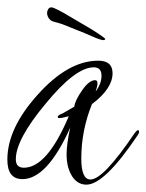

<svg xmlns="http://www.w3.org/2000/svg" viewBox="-33 -498 398 522"><path d="M202 4Q175 4 160 -24Q148 -47 148 -77Q148 -92 150.5 -110.5Q153 -129 158 -151Q95 -11 28 -11Q-13 -11 -13 -64Q-13 -149 69 -240Q152 -333 234 -333Q273 -333 273 -299Q273 -257 217 -215Q188 -143 188 -67Q188 -10 213 -10Q248 -10 333 -136Q339 -144 342 -144Q345 -144 345 -140Q345 -135 341 -130Q251 4 202 4ZM32 -42Q95 -42 154 -182Q146 -180 139.5 -178.5Q133 -177 128 -177Q124 -177 124 -180Q124 -185 138 -190L169 -208Q171 -225 190 -252Q209 -280 226 -280Q232 -280 232 -271Q232 -264 227 -249Q243 -271 243 -292Q243 -315 222 -315Q172 -315 91 -216Q10 -119 10 -65Q10 -42 32 -42ZM248 -389Q242 -389 228.5 -394.5Q215 -400 197 -408Q182 -414 169.5 -419Q157 -424 142 -430Q135 -433 126 -435.5Q117 -438 110 -440Q103 -443 99 -449.5Q95 -456 95 -463Q95 -468 98 -473Q101 -478 107 -478Q111 -478 124 -471.5Q137 -465 153.5 -455Q170 -445 185 -436.5Q200 -428 208 -423Q220 -416 236.5 -405Q253 -394 253 -392Q253 -389 248 -389Z"/></svg>

Font: Love Light
Style: Regular
Weight: 400
Designer: Robert E. Leuschke
Foundry: Robert E. Leuschke
Version: Version 1.010; ttfautohint (v1.8.3)